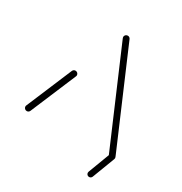

<svg xmlns="http://www.w3.org/2000/svg" viewBox="-152 -632 814 859"><g transform="rotate(30 255.5 -202.0)"><path d="M39.6 0Q33.3 0 28.7 -4.4Q24.1 -8.9 24.1 -15.2Q24.1 -18.9 25.6 -21.5L124.8 -257Q126.7 -261.1 130.4 -263.5Q134.1 -265.9 138.5 -265.9Q144.8 -265.9 149.4 -261.5Q154.1 -257 154.1 -250.7Q154.1 -247 152.6 -244.4L53.3 -8.9Q51.5 -4.8 47.8 -2.4Q44.1 0 39.6 0ZM487.4 -15.2Q487.4 -8.9 482.8 -4.4Q478.1 0 471.9 0Q467.4 0 463.7 -2.4Q460 -4.8 458.1 -8.9L252.2 -489.3Q247.4 -499.6 247.4 -503.3Q247.4 -509.6 252 -514.1Q256.7 -518.5 263 -518.5Q267.4 -518.5 271.1 -516.1Q274.8 -513.7 276.7 -509.6L482.6 -29.3Q487.4 -18.9 487.4 -15.2ZM414.1 101.5Q414.1 98.9 415.2 95.9L459.3 -20.7Q460.7 -24.8 464.4 -27.2Q468.1 -29.6 473 -29.6Q479.6 -29.6 483.5 -25Q487.4 -20.4 487.4 -14.8Q487.4 -11.9 486.3 -9.6L441.9 107Q440 111.1 436.5 113.5Q433 115.9 428.5 115.9Q421.9 115.9 418 111.5Q414.1 107 414.1 101.5Z"/></g></svg>

Font: 26F Galaxy Sans Ultra Light
Style: Regular
Weight: 200
Designer: C₂₉H₂₅N₃O₅
Version: Version 1.100